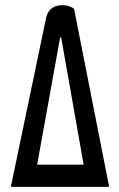

<svg xmlns="http://www.w3.org/2000/svg" viewBox="-20 -724 463 744"><path d="M22 0 157 -647Q161 -671 172 -683.5Q183 -696 196 -700Q209 -704 219 -704Q237 -704 249 -699.5Q261 -695 267 -690L403 0ZM124 -86H304L217 -579H213Z"/></svg>

Font: Yanone Kaffeesatz Medium
Style: Regular
Weight: 500
Designer: Yanone (Cyrillic: Daniel Pouzeot, Huerta Tipografica, and Cyreal)
Foundry: Yanone
Version: Version 2.003